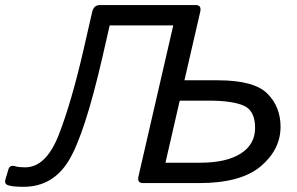

<svg xmlns="http://www.w3.org/2000/svg" viewBox="-49 -720 1168 755"><path d="M-17.6 8.3Q-32.7 2.9 -27.8 -14.2L-15.6 -54.7Q-10.3 -72.8 12.2 -65.9Q24.9 -62 49.8 -62Q132.3 -62 182.4 -190.7Q232.4 -319.3 279.8 -525.9L313.5 -673.3Q319.8 -700.2 344.2 -700.2H720.2Q744.6 -700.2 738.3 -673.3L676.3 -404.3H807.1Q949.7 -404.3 1002 -352.3Q1054.2 -300.3 1054.2 -221.7Q1054.2 -131.8 976.1 -65.9Q897.9 0 733.4 0H513.7Q489.3 0 495.6 -26.9L632.3 -620.1H382.3L354.5 -498.5Q284.2 -191.9 221.4 -88.6Q158.7 14.6 43.5 14.6Q0.5 14.6 -17.6 8.3ZM601.6 -80.1H736.3Q841.3 -80.1 897.7 -116.2Q954.1 -152.3 954.1 -216.8Q954.1 -285.6 908.7 -304.9Q863.3 -324.2 772.9 -324.2H657.7Z"/></svg>

Font: Istok Web
Style: Italic
Weight: 400
Italic angle: -13°
Designer: Andrey V. Panov
Foundry: Andrey V. Panov
Version: Version 1.0.2g